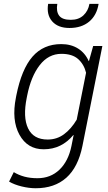

<svg xmlns="http://www.w3.org/2000/svg" viewBox="-20 -768 563 1001"><path d="M64.9 -269.5Q92.3 -407.2 149.4 -472.7Q206.5 -538.1 299.3 -538.1Q350.1 -538.1 387 -514.9Q423.8 -491.7 442.4 -449.7H443.8L465.8 -528.3H513.7L409.7 -6.8Q387.2 104 325.7 158.7Q264.2 213.4 166 213.4Q131.8 213.4 93.3 204.1Q54.7 194.8 27.3 178.7L51.8 129.4Q77.6 145 107.9 153.1Q138.2 161.1 175.3 161.1Q243.7 161.1 290 116.7Q336.4 72.3 352.5 -6.8L363.8 -63.5L362.3 -64Q332.5 -27.8 293.9 -8.8Q255.4 10.3 207.5 10.3Q123 10.3 81.3 -65.7Q39.6 -141.6 63 -259.3ZM119.6 -259.3Q98.6 -156.7 126.5 -98.6Q154.3 -40.5 228.5 -40.5Q276.4 -40.5 313.7 -68.1Q351.1 -95.7 379.9 -144L428.7 -388.7Q418 -432.6 387.5 -460Q356.9 -487.3 300.3 -487.3Q232.9 -487.3 187.3 -428.7Q141.6 -370.1 121.6 -269.5ZM494.1 -748Q484.4 -688 444.6 -655Q404.8 -622.1 342.3 -622.1Q282.7 -622.1 252.2 -656.5Q221.7 -690.9 231 -748H278.8Q272 -708.5 288.3 -686.5Q304.7 -664.6 349.1 -664.6Q390.1 -664.6 415 -688Q439.9 -711.4 446.3 -748Z"/></svg>

Font: Franko
Style: Light Italic
Weight: 300
Designer: Google
Version: Version 1.200310; 2013